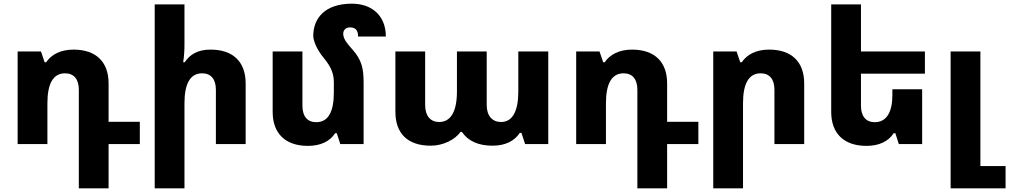

<svg xmlns="http://www.w3.org/2000/svg" viewBox="-20 -784 5493 1045"><path d="M409 241H571V0H741V-121H571V-330C571 -448 502 -514 380 -514C311 -514 260 -488 231 -445H223L203 -504H76V0H238V-222C238 -328 269 -385 334 -385C382 -385 409 -353 409 -296Z M984 -760H822V241H984V-222C984 -328 1015 -385 1080 -385C1128 -385 1155 -353 1155 -296V0H1317V-330C1317 -448 1248 -514 1126 -514C1056 -514 1014 -488 985 -445H977C982 -476 984 -510 984 -542Z M1959 -334C1959 -412 1949 -457 1898 -515C1875 -541 1848 -570 1848 -600C1848 -621 1863 -635 1885 -635C1915 -635 1929 -619 1929 -585H2080C2080 -701 2002 -764 1895 -764C1746 -764 1685 -682 1685 -589C1685 -564 1703 -516 1741 -470C1786 -416 1797 -378 1797 -335V-281C1797 -176 1767 -119 1701 -119C1653 -119 1626 -151 1626 -208V-504H1464V-175C1464 -57 1534 10 1656 10C1725 10 1776 -15 1804 -59H1813L1832 0H1959Z M2325 9C2390 9 2457 -23 2486 -66H2494C2528 -16 2584 9 2661 9C2730 9 2781 -17 2809 -61H2818L2838 0H2964V-504H2801V-286C2801 -178 2769 -120 2707 -120C2660 -120 2629 -153 2629 -212V-504H2467V-286C2467 -178 2434 -120 2370 -120C2323 -120 2294 -153 2294 -212V-504H2132V-176C2132 -57 2199 9 2325 9Z M3449 241H3611V0H3781V-121H3611V-330C3611 -448 3542 -514 3420 -514C3351 -514 3300 -488 3271 -445H3263L3243 -504H3116V0H3278V-222C3278 -328 3309 -385 3374 -385C3422 -385 3449 -353 3449 -296Z M3862 241H4024V-222C4024 -328 4055 -385 4120 -385C4168 -385 4195 -353 4195 -296V0H4357V-330C4357 -448 4288 -514 4166 -514C4096 -514 4046 -488 4017 -445H4009L3989 -504H3862Z M4844 -59H4853L4872 0H4999V-298H4837V-266C4837 -177 4807 -119 4741 -119C4693 -119 4666 -151 4666 -208V-383H5014V-504H4666V-760H4504V-175C4504 -57 4574 10 4696 10C4765 10 4816 -15 4844 -59Z M5154 241H5453V120H5316V-504H5154Z"/></svg>

Font: Noto Sans Armenian Extra
Style: Regular
Weight: 800
Designer: Monotype Design Team
Foundry: Monotype Imaging Inc.
Version: Version 1.901